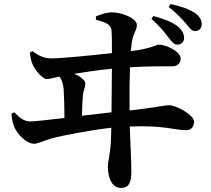

<svg xmlns="http://www.w3.org/2000/svg" viewBox="-20 -851 1040 947"><path d="M811 -666C828 -644 837 -631 855 -631C873 -631 888 -644 888 -663C888 -684 879 -701 858 -720C830 -742 787 -759 736 -772L727 -758C771 -719 792 -691 811 -666ZM897 -735C916 -711 925 -698 943 -698C966 -698 975 -716 975 -732C975 -754 962 -774 937 -790C909 -807 874 -820 821 -831L812 -817C855 -782 877 -758 897 -735ZM37 -291C37 -277 41 -246 50 -226C63 -193 108 -142 148 -142C168 -142 194 -157 237 -169C279 -181 422 -209 529 -221L527 -153C523 -87 512 -55 512 -30C512 33 536 76 577 76C614 76 628 51 628 -5C628 -36 626 -76 624 -128L620 -227C793 -234 844 -208 899 -209C920 -209 937 -223 937 -251C937 -284 849 -332 814 -332C791 -332 752 -321 619 -306C618 -389 619 -467 621 -519C710 -525 794 -524 830 -524C857 -524 871 -541 871 -563C871 -596 800 -631 763 -631C752 -631 723 -610 625 -599C627 -619 629 -639 634 -661C641 -691 655 -702 655 -728C655 -759 586 -789 535 -790C511 -791 481 -782 453 -770V-754C500 -740 526 -733 530 -702C532 -677 532 -645 532 -589C433 -578 283 -563 236 -563C201 -563 176 -572 140 -599L127 -592C130 -566 134 -549 142 -531C157 -499 191 -461 211 -461C222 -461 246 -467 272 -473C282 -463 291 -445 294 -411C296 -377 298 -319 298 -269C219 -260 151 -252 129 -252C95 -252 69 -277 51 -297ZM532 -512 530 -297 384 -280C385 -320 387 -361 389 -384C393 -409 401 -421 401 -439C401 -457 371 -477 346 -487C400 -496 470 -506 532 -512Z"/></svg>

Font: Noto Serif CJK KR
Style: Bold
Weight: 700
Designer: Ryoko NISHIZUKA 西塚涼子 (kana & ideographs); Frank Grießhammer (Latin, Greek & Cyrillic); Wenlong ZHANG 张文龙 (bopomofo); San
Foundry: Adobe
Version: Version 2.001;hotconv 1.1.0;makeotfexe 2.6.0